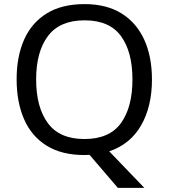

<svg xmlns="http://www.w3.org/2000/svg" viewBox="-20 -745 821 935"><path d="M720 -358Q720 -227 667.5 -135Q615 -43 512 -8L683 170H554L416 9Q410 9 403.5 9.5Q397 10 391 10Q280 10 206.5 -36Q133 -82 97 -165Q61 -248 61 -359Q61 -469 97 -551Q133 -633 206.5 -679Q280 -725 392 -725Q499 -725 572 -679.5Q645 -634 682.5 -551.5Q720 -469 720 -358ZM156 -358Q156 -223 213 -145.5Q270 -68 391 -68Q513 -68 569 -145.5Q625 -223 625 -358Q625 -493 569 -569.5Q513 -646 392 -646Q271 -646 213.5 -569.5Q156 -493 156 -358Z"/></svg>

Font: Noto Sans Pahawh Hmong
Style: Regular
Weight: 400
Designer: Monotype Design Team
Foundry: Monotype Imaging Inc.
Version: Version 2.001; ttfautohint (v1.8.4.7-5d5b)